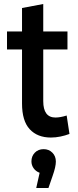

<svg xmlns="http://www.w3.org/2000/svg" viewBox="-20 -676 390 959"><path d="M15 -429V-519H90V-636L196 -656V-519H317V-429H196V-171Q196 -89 257 -89Q281 -89 313 -99L327 -7Q306 1 282 6Q258 11 234 11Q167 11 128.5 -30.5Q90 -72 90 -159V-429ZM259 131Q259 157 243 202L222 263H161L178 187Q159 180 148 164.5Q137 149 137 130Q137 104 154 86.5Q171 69 198 69Q224 69 241.5 86.5Q259 104 259 131Z"/></svg>

Font: Radio Canada Condensed Medium
Style: Regular
Weight: 500
Width: 3
Designer: Charles Daoud, Etienne Aubert Bonn, Alexandre Saumier Demers, Jacques Le Bailly
Foundry: Radio-Canada
Version: Version 2.104; ttfautohint (v1.8.4.7-5d5b);gftools[0.9.28.de